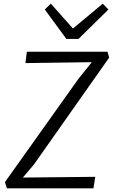

<svg xmlns="http://www.w3.org/2000/svg" viewBox="-20 -1030 617 1050"><path d="M18 0 7 -34 409 -599 482 -690 119 -685 127 -747H568L577 -715L166 -131L105 -59L501 -63L491 0ZM343 -817 225 -978 258 -1010 379 -874 542 -1010 573 -978 409 -817Z"/></svg>

Font: Koeln Type Sans Light
Style: Italic
Weight: 300
Italic angle: -7.5°
Designer: Eben Sorkin
Foundry: Eben Sorkin
Version: Version 2.001